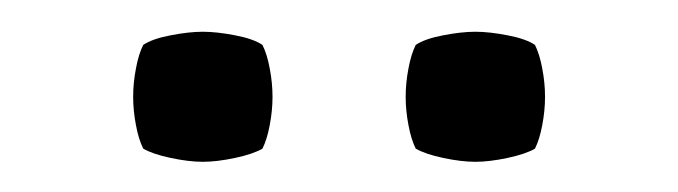

<svg xmlns="http://www.w3.org/2000/svg" viewBox="-20 -670 438 124"><path d="M66 -607.5Q66 -616.5 67.8 -625.8Q69.5 -635 72.5 -641Q78.5 -645 90.2 -647.2Q102 -649.5 111 -649.5Q120 -649.5 131.8 -647.2Q143.5 -645 149.5 -641Q152.5 -635 154.2 -625.8Q156 -616.5 156 -607.5Q156 -598.5 154.2 -589.2Q152.5 -580 149.5 -574Q143.5 -570.5 131.8 -568Q120 -565.5 111 -565.5Q102 -565.5 90.2 -568Q78.5 -570.5 72.5 -574Q69.5 -580 67.8 -589.2Q66 -598.5 66 -607.5ZM242 -607.5Q242 -616.5 243.8 -625.8Q245.5 -635 248.5 -641Q254.5 -645 266.2 -647.2Q278 -649.5 287 -649.5Q296 -649.5 307.8 -647.2Q319.5 -645 325.5 -641Q328.5 -635 330.2 -625.8Q332 -616.5 332 -607.5Q332 -598.5 330.2 -589.2Q328.5 -580 325.5 -574Q319.5 -570.5 307.8 -568Q296 -565.5 287 -565.5Q278 -565.5 266.2 -568Q254.5 -570.5 248.5 -574Q245.5 -580 243.8 -589.2Q242 -598.5 242 -607.5Z"/></svg>

Font: Signika Negative Light
Style: Regular
Weight: 300
Designer: Anna Giedry
Foundry: Anna Giedry
Version: Version 2.001